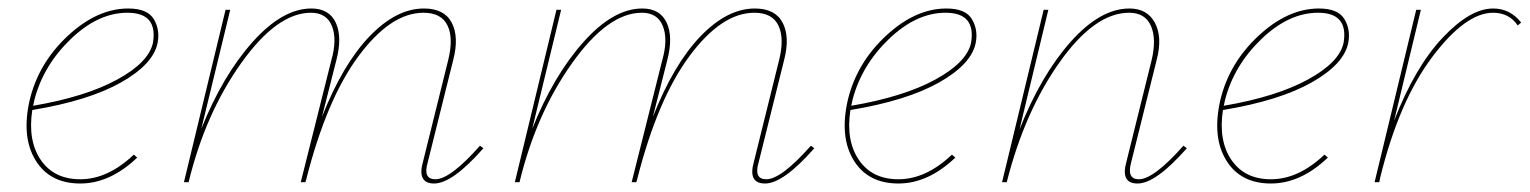

<svg xmlns="http://www.w3.org/2000/svg" viewBox="-20 -429 3601 452"><path d="M282 -409Q327 -409 342 -384Q357 -359 351 -328Q341 -278 265 -235Q189 -192 56 -170Q45 -98 76 -52.5Q107 -7 169 -7Q234 -7 295 -65L303 -58Q239 3 169 3Q97 3 63.5 -52Q30 -107 50 -194Q71 -281 140 -345Q209 -409 282 -409ZM340 -328Q352 -399 280 -399Q211 -399 146.5 -337Q82 -275 61 -194L58 -180Q181 -201 255.5 -241.5Q330 -282 340 -328Z M1110 -86 1118 -80Q1045 3 1002 3Q961 3 976 -49L1035 -287Q1048 -339 1033.5 -369Q1019 -399 977 -399Q900 -399 824.5 -297.5Q749 -196 701 -7L699 0H688L760 -287Q774 -336 761.5 -367.5Q749 -399 712 -399Q632 -399 547.5 -280Q463 -161 424 0H413L511 -406H522L454 -126Q504 -251 574.5 -330Q645 -409 713 -409Q755 -409 770.5 -375.5Q786 -342 772 -288L738 -154Q787 -278 850 -343.5Q913 -409 978 -409Q1026 -409 1043.5 -375.5Q1061 -342 1047 -288L987 -47Q975 -7 1005 -7Q1040 -7 1110 -86Z M1889 -86 1897 -80Q1824 3 1781 3Q1740 3 1755 -49L1814 -287Q1827 -339 1812.5 -369Q1798 -399 1756 -399Q1679 -399 1603.5 -297.5Q1528 -196 1480 -7L1478 0H1467L1539 -287Q1553 -336 1540.5 -367.5Q1528 -399 1491 -399Q1411 -399 1326.5 -280Q1242 -161 1203 0H1192L1290 -406H1301L1233 -126Q1283 -251 1353.5 -330Q1424 -409 1492 -409Q1534 -409 1549.5 -375.5Q1565 -342 1551 -288L1517 -154Q1566 -278 1629 -343.5Q1692 -409 1757 -409Q1805 -409 1822.5 -375.5Q1840 -342 1826 -288L1766 -47Q1754 -7 1784 -7Q1819 -7 1889 -86Z M2208 -409Q2253 -409 2268 -384Q2283 -359 2277 -328Q2267 -278 2191 -235Q2115 -192 1982 -170Q1971 -98 2002 -52.5Q2033 -7 2095 -7Q2160 -7 2221 -65L2229 -58Q2165 3 2095 3Q2023 3 1989.5 -52Q1956 -107 1976 -194Q1997 -281 2066 -345Q2135 -409 2208 -409ZM2266 -328Q2278 -399 2206 -399Q2137 -399 2072.5 -337Q2008 -275 1987 -194L1984 -180Q2107 -201 2181.5 -241.5Q2256 -282 2266 -328Z M2766 -86 2774 -80Q2701 3 2658 3Q2617 3 2632 -49L2691 -287Q2703 -337 2689.5 -368Q2676 -399 2638 -399Q2557 -399 2474.5 -282.5Q2392 -166 2350 0H2339L2437 -406H2448L2380 -124Q2430 -251 2500 -330Q2570 -409 2639 -409Q2681 -409 2699 -375Q2717 -341 2703 -288L2643 -47Q2632 -7 2661 -7Q2696 -7 2766 -86Z M3085 -409Q3130 -409 3145 -384Q3160 -359 3154 -328Q3144 -278 3068 -235Q2992 -192 2859 -170Q2848 -98 2879 -52.5Q2910 -7 2972 -7Q3037 -7 3098 -65L3106 -58Q3042 3 2972 3Q2900 3 2866.5 -52Q2833 -107 2853 -194Q2874 -281 2943 -345Q3012 -409 3085 -409ZM3143 -328Q3155 -399 3083 -399Q3014 -399 2949.5 -337Q2885 -275 2864 -194L2861 -180Q2984 -201 3058.5 -241.5Q3133 -282 3143 -328Z M3495 -409Q3535 -409 3561 -376L3553 -369Q3533 -399 3495 -399Q3430 -399 3351.5 -294.5Q3273 -190 3229 -10L3227 0H3216L3314 -406H3325L3262 -145Q3311 -271 3376 -340Q3441 -409 3495 -409Z"/></svg>

Font: EauTestInfant Hairline
Style: Italic
Weight: 250
Italic angle: -12°
Designer: Christian Thalmann (Catharsis Fonts)
Version: Version 0.001;PS 000.001;hotconv 1.0.88;makeotf.lib2.5.64775